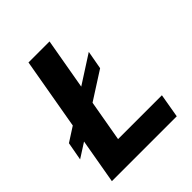

<svg xmlns="http://www.w3.org/2000/svg" viewBox="-204 -805 923 923"><g transform="rotate(-45 257.5 -343.5)"><path d="M22 0 142 -687H285L186 -122H484L463 0ZM-12 -182 5 -275 383 -518 366 -424Z"/></g></svg>

Font: Archivo SemiCondensed
Style: Bold Italic
Weight: 700
Width: 4
Italic angle: -10°
Designer: Hector Gatti
Foundry: Omnibus-Type
Version: Version 2.001